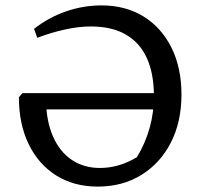

<svg xmlns="http://www.w3.org/2000/svg" viewBox="-20 -682 749 711"><path d="M342 9Q254 9 188.5 -32Q123 -73 86.5 -147.5Q50 -222 50 -322L63 -337H604V-277H112L150 -310Q152 -231 177 -175Q202 -119 246.5 -89.5Q291 -60 350 -60Q421 -60 487 -100Q518 -151 534 -208Q550 -265 550 -326Q550 -409 524 -466.5Q498 -524 446 -554Q394 -584 317 -584Q272 -584 221.5 -573Q171 -562 118 -542L106 -575Q159 -617 223.5 -639.5Q288 -662 356 -662Q445 -662 511.5 -621Q578 -580 615 -505.5Q652 -431 652 -332Q652 -231 613 -154.5Q574 -78 504 -34.5Q434 9 342 9Z"/></svg>

Font: Piazzolla 24pt Medium
Style: Regular
Weight: 500
Designer: Juan Pablo del Peral
Foundry: Huerta Tipografica
Version: Version 2.005